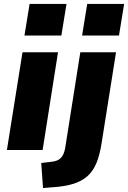

<svg xmlns="http://www.w3.org/2000/svg" viewBox="-20 -760 649 973"><path d="M104 -580 130 -740H317L291 -580ZM15 0 94 -495H274L196 0ZM396 -580 422 -740H609L583 -580ZM198 193 189 66 239 60Q273 57 288.5 40.5Q304 24 310 -8L387 -495H568L494 -29Q485 26 469 65.5Q453 105 425 131Q397 157 353.5 171Q310 185 246 189Z"/></svg>

Font: Nunito Sans 11pt Black
Style: Italic
Weight: 900
Italic angle: -9°
Version: Version 3.101;gftools[0.9.27]